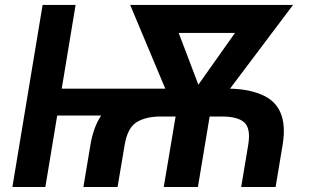

<svg xmlns="http://www.w3.org/2000/svg" viewBox="-20 -747 1251 767"><path d="M150.2 -727.3H282L226.6 -392.8H640.3L500 -727.3H1150.6L898.8 -392.8Q936.4 -392 967.7 -386Q998.9 -380 1024.9 -369Q1051.1 -358 1070 -340.6Q1088.8 -323.2 1099.8 -298.5Q1110.8 -273.8 1113.3 -241.5Q1115.8 -209.2 1109 -168.3L1081 0H943.5L971.6 -168.3Q982.2 -232.6 956.7 -257.1Q931.1 -281.6 865.4 -281.6H817.5L770.6 0H634.2L681.5 -281.6H622.9Q563.2 -281.6 526.3 -259.2Q489.7 -236.9 478 -168.3L449.6 0H313.2L341.3 -168.3Q353 -239.3 384.2 -285.5H208.5L161.2 0H29.5ZM772.4 -408.7 918.7 -615.4H693.9Z"/></svg>

Font: Inter P Semi Bold
Style: Italic
Weight: 600
Italic angle: 9.39999°
Designer: Rasmus Andersson
Foundry: rsms
Version: Version 3.018;git-588b23468